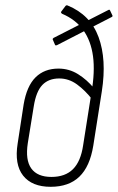

<svg xmlns="http://www.w3.org/2000/svg" viewBox="-20 -711 453 739"><path d="M175 8Q103 8 69 -35Q35 -78 48 -159L71 -309Q83 -380 117 -413.5Q151 -447 205 -447Q246 -447 280.5 -425.5Q315 -404 342 -371L336 -327Q308 -363 276.5 -386Q245 -409 208 -409Q167 -409 143 -384Q119 -359 110 -302L87 -160Q77 -95 100.5 -62.5Q124 -30 178 -30Q231 -30 261 -60Q291 -90 300 -152L332 -355Q346 -435 338 -494.5Q330 -554 300.5 -595Q271 -636 219 -658Q216 -660 215 -662.5Q214 -665 217 -668L232 -688Q234 -690 236 -690.5Q238 -691 240 -690Q328 -654 359.5 -568Q391 -482 372 -360L339 -150Q326 -70 285.5 -31Q245 8 175 8ZM199 -537Q194 -535 192 -538L183 -559Q182 -562 186 -565L398 -673Q402 -675 404 -670L413 -651Q414 -647 409 -645Z"/></svg>

Font: Sofia Sans Condensed ExtraLight
Style: Italic
Weight: 250
Italic angle: -9°
Version: Version 4.100